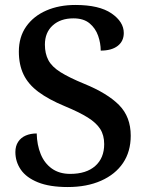

<svg xmlns="http://www.w3.org/2000/svg" viewBox="-20 -744 598 774"><path d="M253 10Q180 10 133 -9Q86 -28 64 -60Q42 -92 42 -131Q42 -155 53 -172Q64 -189 83.5 -197.5Q103 -206 128 -206Q129 -160 144 -123Q159 -86 189 -64.5Q219 -43 263 -43Q328 -43 364 -75Q400 -107 400 -163Q400 -199 384 -224Q368 -249 333.5 -270.5Q299 -292 241 -316Q176 -343 135 -373.5Q94 -404 75 -443.5Q56 -483 56 -536Q56 -595 85.5 -637Q115 -679 166.5 -701.5Q218 -724 284 -724Q380 -724 429.5 -690Q479 -656 479 -611Q479 -578 454.5 -559Q430 -540 386 -540Q386 -570 375.5 -600Q365 -630 341 -650Q317 -670 276 -670Q224 -670 192.5 -641.5Q161 -613 161 -564Q161 -528 175 -501.5Q189 -475 224 -453Q259 -431 320 -406Q413 -368 460 -320.5Q507 -273 507 -197Q507 -133 476 -87Q445 -41 387.5 -15.5Q330 10 253 10Z"/></svg>

Font: Noto Nastaliq Urdu Medium
Style: Regular
Weight: 500
Designer: Monotype Design Team (Patrick Giasson: type design, Kamal Mansour: OpenType code, Glenda Bellarosa). Updated by Simon Co
Foundry: Monotype Imaging Inc., Simon Cozens
Version: Version 3.007